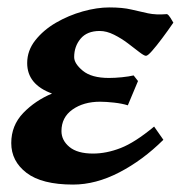

<svg xmlns="http://www.w3.org/2000/svg" viewBox="-20 -477 487 517"><path d="M446.8 -416Q432.1 -394.5 416.7 -374Q401.4 -353.5 389.6 -340.1Q377.9 -326.7 373 -326.7Q368.2 -326.7 355.2 -336.7Q342.3 -346.7 324.7 -360.1Q307.1 -373.5 287.1 -383.5Q267.1 -393.6 248.5 -393.6Q214.4 -393.6 197 -372.8Q179.7 -352.1 179.7 -323.2Q179.7 -305.7 203.1 -286.4Q226.6 -267.1 273.4 -267.1Q289.1 -267.1 308.3 -269Q327.6 -271 339.8 -273.9L351.6 -258.8L324.2 -193.4Q309.1 -198.2 287.1 -200.7Q265.1 -203.1 249.5 -203.1Q205.1 -203.1 175.3 -182.1Q145.5 -161.1 145.5 -124Q145.5 -99.1 167 -81.3Q188.5 -63.5 230.5 -63.5Q266.6 -63.5 304.9 -78.4Q343.3 -93.3 395 -136.2L419.9 -100.6Q364.3 -45.4 301 -12.7Q237.8 20 176.8 20Q92.8 20 51.5 -11.5Q10.3 -43 10.3 -91.8Q10.3 -139.2 42.7 -172.9Q75.2 -206.5 120.1 -225.1Q53.2 -249.5 53.2 -307.1Q53.2 -340.8 75 -368.4Q96.7 -396 130.6 -415.8Q164.6 -435.5 202.9 -446.3Q241.2 -457 274.4 -457Q310.1 -457 333.5 -451.4Q356.9 -445.8 378.4 -441.2Q399.9 -436.5 429.7 -439Q434.1 -437 439 -429Q443.8 -420.9 446.8 -416Z"/></svg>

Font: Gentium Book Plus
Style: Bold Italic
Weight: 700
Italic angle: -8°
Designer: Victor Gaultney, Annie Olsen, Iska Routamaa, Becca Hirsbrunner
Foundry: SIL International
Version: Version 6.101